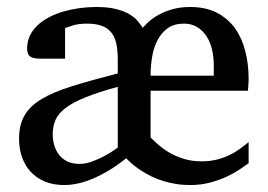

<svg xmlns="http://www.w3.org/2000/svg" viewBox="-20 -514 761 546"><path d="M587.9 -329.1Q587.9 -351.6 583 -372.8Q578.1 -394 567.6 -410.4Q557.1 -426.8 541 -436.8Q524.9 -446.8 502.9 -446.8Q475.1 -446.8 457 -433.8Q439 -420.9 428 -399.9Q417 -378.9 412.6 -352.3Q408.2 -325.7 408.2 -298.8H587.9ZM314.9 -267.1Q259.8 -252 223.9 -237.5Q188 -223.1 167.2 -207.5Q146.5 -191.9 138.2 -173.6Q129.9 -155.3 129.9 -132.8Q129.9 -115.7 134.5 -100.3Q139.2 -85 148.4 -73.2Q157.7 -61.5 172.1 -54.7Q186.5 -47.9 206.1 -47.9Q223.6 -47.9 242.7 -54.9Q261.7 -62 277.8 -70.8Q296.9 -81.1 314.9 -94.2ZM687 -49.8Q676.3 -42 660.2 -31.2Q644 -20.5 623.3 -11Q602.5 -1.5 576.7 5.4Q550.8 12.2 521 12.2Q499 12.2 479.7 9Q460.4 5.9 443.4 0.5Q426.3 -4.9 412.1 -11.7Q397.9 -18.6 386.2 -25.9Q358.9 -42.5 338.9 -64Q312.5 -42.5 283.7 -25.9Q271 -18.6 256.8 -11.7Q242.7 -4.9 227.3 0.5Q211.9 5.9 195.8 9Q179.7 12.2 163.1 12.2Q131.3 12.2 107.4 2.2Q83.5 -7.8 67.1 -25.6Q50.8 -43.5 42.5 -67.4Q34.2 -91.3 34.2 -119.1Q34.2 -158.7 49.6 -185.5Q64.9 -212.4 98.4 -232.4Q131.8 -252.4 185.3 -269Q238.8 -285.6 314.9 -305.2V-346.2Q314.9 -371.1 310.8 -389.9Q306.6 -408.7 296.6 -421.4Q286.6 -434.1 269.8 -440.4Q252.9 -446.8 228 -446.8Q203.6 -446.8 188 -441.9Q172.4 -437 165 -434.1V-347.2H95.2Q75.2 -347.2 66.2 -353Q57.1 -358.9 57.1 -376Q57.1 -396.5 65.4 -413.3Q73.7 -430.2 87.9 -443.1Q102.1 -456.1 121.1 -465.8Q140.1 -475.6 161.9 -481.7Q183.6 -487.8 207 -491Q230.5 -494.1 252.9 -494.1Q288.1 -494.1 311.3 -488Q334.5 -481.9 349.1 -472.9Q363.8 -463.9 372.1 -453.6Q380.4 -443.4 386.2 -435.1Q392.1 -442.4 403.1 -452.4Q414.1 -462.4 430.7 -471.7Q447.3 -481 469.7 -487.5Q492.2 -494.1 521 -494.1Q565.4 -494.1 597.2 -477.5Q628.9 -460.9 648.7 -432.9Q668.5 -404.8 677.7 -367.9Q687 -331.1 687 -291Q687 -286.6 686.8 -280.5Q686.5 -274.4 686 -269Q685.5 -262.7 685.1 -255.9H408.2V-123Q418.9 -112.3 432.9 -100.3Q446.8 -88.4 464.6 -78.4Q482.4 -68.4 504.4 -61.8Q526.4 -55.2 553.2 -55.2Q575.7 -55.2 594.2 -59.6Q612.8 -64 628.9 -71.3Q645 -78.6 659.2 -88.6Q673.3 -98.6 687 -109.9Z"/></svg>

Font: Charis SIL Phon
Style: Regular
Weight: 400
Foundry: SIL International
Version: Version 5.000